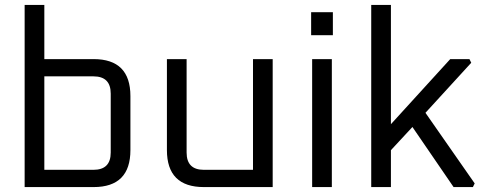

<svg xmlns="http://www.w3.org/2000/svg" viewBox="-20 -760 1976 780"><path d="M80.1 0V-740H160.1V-519.9H360.3Q509.8 -519.9 509.8 -369.7V-150.2Q509.8 0 360.3 0ZM160.1 -70.1H359.7Q429.8 -70.1 429.8 -140.2V-379.7Q429.8 -449.8 359.7 -449.8H160.1Z M658.1 -150.2V-519.9H738.1V-140.2Q738.1 -70.1 808.2 -70.1H1007.8V-519.9H1087.8V0H808.3Q658.1 0 658.1 -150.2Z M1244 -616.9V-710.5H1332.3V-616.9ZM1248.1 0V-519.9H1328.1V0Z M1488.1 0V-740H1568.1V-255.5L1809.1 -519.9H1887.1L1894.4 -505L1708.4 -301.7L1908.4 -14.9L1901.1 0H1822.7L1655.5 -244.1L1568.1 -149.9V0Z"/></svg>

Font: Oxanium ExtraLight
Style: Regular
Weight: 200
Designer: Severin Meyer
Version: Version 2.000